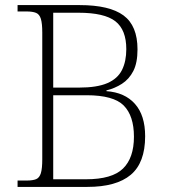

<svg xmlns="http://www.w3.org/2000/svg" viewBox="-20 -734 669 754"><path d="M49 0V-25H84Q109 -25 122 -30.5Q135 -36 140.5 -54Q146 -72 146 -109V-606Q146 -642 140.5 -660Q135 -678 121.5 -683.5Q108 -689 84 -689H49V-714H293Q410 -714 465 -673.5Q520 -633 520 -540Q520 -487 503.5 -455Q487 -423 459 -405Q431 -387 398 -379V-376Q470 -371 510 -326Q550 -281 550 -199Q550 -95 493.5 -47.5Q437 0 323 0ZM290 -390Q361 -390 401.5 -407.5Q442 -425 459 -459Q476 -493 476 -541Q476 -617 433 -650.5Q390 -684 288 -684H189V-390ZM318 -30Q420 -30 463 -72Q506 -114 506 -197Q506 -279 466 -319.5Q426 -360 320 -360H189V-30Z"/></svg>

Font: Noto Serif ExtraLight
Style: Regular
Weight: 200
Designer: Monotype Design Team
Foundry: Monotype Imaging Inc.
Version: Version 2.015; ttfautohint (v1.8.4.7-5d5b)